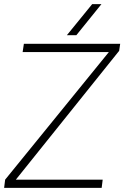

<svg xmlns="http://www.w3.org/2000/svg" viewBox="-23 -913 623 933"><path d="M556 -666 54 -40H476L471 0H-3L2 -40L506 -660H87L93 -700H561ZM425 -893H470L348 -742H302Z"/></svg>

Font: Krub ExtraLight
Style: Italic
Weight: 275
Italic angle: -8°
Designer: Ekaluck Peanpanawate
Foundry: Cadson Demak Co.,Ltd.
Version: Version 1.000; ttfautohint (v1.6)